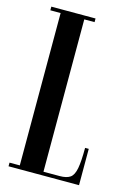

<svg xmlns="http://www.w3.org/2000/svg" viewBox="-109 -756 558 812"><g transform="rotate(15 170.0 -349.5)"><path d="M57.2 -699H160.8V-16H311.2V0H57.2ZM12.2 -683V-699H57.2V-683ZM12.2 0V-16H57.2V0ZM231.8 0V-16Q262.2 -16 277.8 -27.1Q293.2 -38.2 299 -69.4Q304.8 -100.5 304.8 -159H320.8V0ZM160.8 -683V-699H205.8V-683Z"/></g></svg>

Font: Emberly Black
Style: Regular
Weight: 900
Designer: Rajesh Rajput
Foundry: Rajesh Rajput
Version: Version 1.000